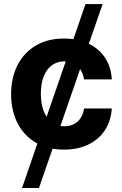

<svg xmlns="http://www.w3.org/2000/svg" viewBox="-20 -727 603 946"><path d="M172.1 199.2H88.6L401.3 -707H485.5ZM34.8 -263.2Q34.8 -344.4 66.5 -406.4Q98.1 -468.3 156.7 -502.7Q215.4 -537.1 294.4 -537.1Q362.6 -537.1 415.2 -512.5Q467.8 -487.8 497.8 -442Q527.8 -396.2 530.8 -335.8H394.3Q390.1 -362.3 377.3 -382.5Q364.6 -402.7 344.2 -413.7Q323.9 -424.7 296.9 -424.7Q262.2 -424.7 236.2 -405.9Q210.2 -387 195.7 -351.4Q181.3 -315.8 181.3 -265.6Q181.3 -215 195.5 -179Q209.8 -143 235.8 -123.9Q261.8 -104.8 296.9 -104.8Q322.6 -104.8 343.2 -115Q363.9 -125.2 377 -145.1Q390.2 -165 394.3 -192.7H530.8Q527.2 -132.7 497.7 -86.8Q468.1 -40.9 416.3 -15.4Q364.5 10.2 295.2 10.2Q215.4 10.2 156.3 -24.4Q97.3 -59 66 -121Q34.8 -183 34.8 -263.2Z"/></svg>

Font: Pretendard Std Variable
Style: Regular
Weight: 400
Designer: Base glyphs from Inter by Rasmus Andersson; Hangeul glyphs from Noto Sans CJK(Source Han Sans) by Jang Soo-young and Kan
Foundry: Kil Hyung-jin
Version: Version 1.309;Glyphs 3.2 (3225)